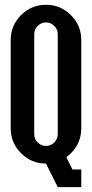

<svg xmlns="http://www.w3.org/2000/svg" viewBox="-20 -679 382 797"><path d="M219.7 97.7 170.9 0Q110.4 0 67.4 -43Q24.4 -85.9 24.4 -146.5V-512.7Q24.4 -573.2 67.4 -616.2Q110.4 -659.2 170.9 -659.2Q231.4 -659.2 274.4 -616.2Q317.4 -573.2 317.4 -512.7V-146.5Q317.4 -85.9 274.4 -43Q265.1 -33.7 255.4 -26.4L280.8 24.4H317.4V97.7ZM219.7 -537.1Q219.7 -557.1 205.3 -571.5Q190.9 -585.9 170.9 -585.9Q150.9 -585.9 136.5 -571.5Q122.1 -557.1 122.1 -537.1V-122.1Q122.1 -102.1 136.5 -87.6Q150.9 -73.2 170.9 -73.2Q190.9 -73.2 205.3 -87.6Q219.7 -102.1 219.7 -122.1Z"/></svg>

Font: Alegre Sans
Style: Regular
Weight: 400
Width: 3
Designer: GrandChaos9000
Version: Version 1.2.6 - August 1, 2014